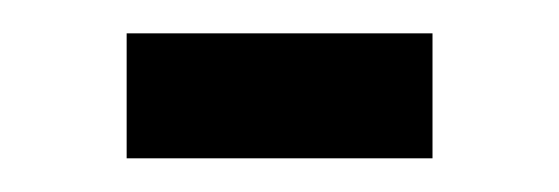

<svg xmlns="http://www.w3.org/2000/svg" viewBox="-20 -94 332 114"><path d="M55.2 -74.2H236.8V0H55.2Z"/></svg>

Font: Vazirmatn RD UI Light
Style: Regular
Weight: 300
Designer: Saber Rastikerdar
Foundry: Saber Rastikerdar
Version: Version 33.003